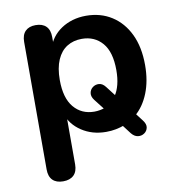

<svg xmlns="http://www.w3.org/2000/svg" viewBox="-78 -570 769 829"><g transform="rotate(-10 306.5 -155.5)"><path d="M133 188Q103 188 87 172Q71 156 71 125V-434Q71 -465 87 -481Q103 -497 132 -497Q162 -497 178 -481Q194 -465 194 -434V-356L183 -386Q191 -412 206.5 -432.5Q222 -453 244.5 -468Q267 -483 294.5 -491Q322 -499 353 -499Q417 -499 465.5 -468Q514 -437 541 -380.5Q568 -324 568 -245Q568 -176 546.5 -122.5Q525 -69 487 -37L488 -49L517 -11Q531 7 528 22Q525 37 512.5 45.5Q500 54 484.5 52Q469 50 456 34L424 -8L435 -5Q416 2 396 6Q376 10 353 10Q292 10 246 -20.5Q200 -51 184 -100H196V125Q196 156 179.5 172Q163 188 133 188ZM318 -85Q330 -85 343.5 -87.5Q357 -90 367 -94L363 -87L325 -136Q313 -152 315.5 -167Q318 -182 330 -191Q342 -200 357.5 -199Q373 -198 386 -181L426 -129L415 -136Q428 -155 435 -182.5Q442 -210 442 -245Q442 -325 408 -364.5Q374 -404 318 -404Q281 -404 253 -386.5Q225 -369 209.5 -333.5Q194 -298 194 -245Q194 -166 228 -125.5Q262 -85 318 -85Z"/></g></svg>

Font: Nunito ExtraLight
Style: Regular
Weight: 200
Designer: Vernon Adams
Foundry: Vernon Adams
Version: Version 3.602